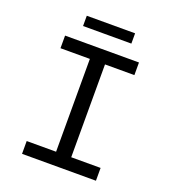

<svg xmlns="http://www.w3.org/2000/svg" viewBox="-143 -896 886 1001"><g transform="rotate(20 300.0 -396.0)"><path d="M95 0V-71H258V-586H95V-656H505V-586H342V-71H505V0ZM166 -735V-792H434V-735Z"/></g></svg>

Font: Source Code Pro
Style: Regular
Weight: 400
Monospace: yes
Designer: Paul D. Hunt, Teo Tuominen
Foundry: Adobe Systems Incorporated
Version: Version 1.018;hotconv 1.0.116;makeotfexe 2.5.65601